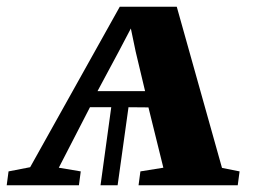

<svg xmlns="http://www.w3.org/2000/svg" viewBox="-38 -553 784 573"><path d="M-18 0 -12.5 -41.5 52 -54 319.5 -533H489.5L624.5 -52L677 -41.5L671.5 0H375.5L381 -41.5L449.5 -52.5L405 -232.5L345.5 -233L313 0H262L294 -233H230.5L137.5 -52.5L203 -41.5L197.5 0ZM253 -281H395L367 -398.5L352.5 -468L316 -398.5Z"/></svg>

Font: Merriweather 72pt ExtraBold
Style: Italic
Weight: 800
Italic angle: -7.8°
Version: Version 2.101